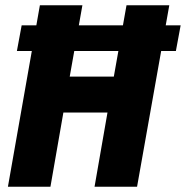

<svg xmlns="http://www.w3.org/2000/svg" viewBox="-20 -707 704 727"><path d="M10 0 131 -687H292L244 -417H411L459 -687H621L499 0H338L387 -281H220L171 0ZM44 -514 62 -611H664L646 -514Z"/></svg>

Font: Archivo Condensed ExtraBold
Style: Italic
Weight: 800
Width: 3
Italic angle: -10°
Designer: Hector Gatti
Foundry: Omnibus-Type
Version: Version 2.001